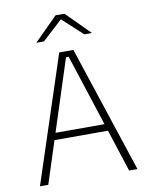

<svg xmlns="http://www.w3.org/2000/svg" viewBox="-90 -890 741 955"><g transform="rotate(-10 280.0 -412.0)"><path d="M33.5 0 243.5 -639H315L526 0H484L286 -609.5H272.5L75.5 0ZM133 -213.5V-248.5H426V-213.5ZM257.5 -824H302.5L419.5 -707V-706H382L281.5 -798.5H278.5L178 -706H140.5V-707Z"/></g></svg>

Font: Anek Bangla ExtraLight
Style: Regular
Weight: 250
Designer: Sulekha Rajkumar (Bangla), Yesha Goshar (Latin)
Foundry: Ek Type
Version: Version 1.003